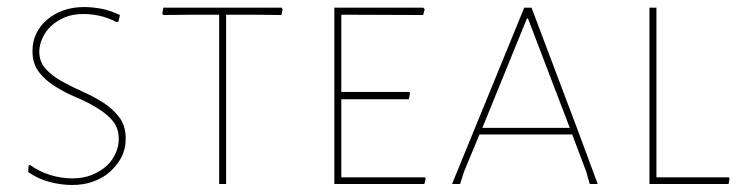

<svg xmlns="http://www.w3.org/2000/svg" viewBox="-20 -528 2142 551"><path d="M340.8 -129.9Q340.8 -102.1 329.6 -79.1Q318.4 -56.2 297.9 -37.1Q278.3 -18.6 249.5 -7.8Q221.7 2.9 187 2.9Q155.8 2.9 122.1 -5.9Q88.9 -14.6 61 -34.2L62 -53.2L66.9 -54.2Q92.8 -35.2 125.5 -25.4Q156.7 -16.1 187 -16.1Q219.2 -16.1 243.2 -25.9Q269 -36.6 285.2 -51.3Q301.8 -66.4 311.5 -87.4Q320.8 -107.4 320.8 -128.9Q320.8 -161.1 302.7 -182.1Q285.6 -202.1 256.3 -219.7Q228.5 -236.3 196.8 -249.5Q167.5 -261.7 137.7 -280.3Q108.9 -298.3 91.3 -321.8Q73.2 -345.7 73.2 -381.8Q73.2 -409.2 84 -431.2Q95.2 -454.6 114.7 -471.2Q134.8 -488.3 161.6 -498Q188 -507.8 222.2 -507.8Q242.2 -507.8 268.6 -503.4Q293.9 -499 324.2 -484.9L319.8 -465.8L314 -464.8Q290 -477.5 264.6 -482.9Q241.7 -487.8 220.2 -487.8Q188 -487.8 165.5 -478Q141.6 -467.8 126 -452.6Q110.8 -438.5 101.6 -418Q92.8 -398.9 92.8 -379.9Q92.8 -350.1 111.3 -330.1Q130.4 -309.6 157.7 -294.4Q189 -277.3 216.8 -265.1Q246.1 -252.4 276.4 -233.4Q303.2 -216.3 322.3 -191.4Q340.8 -167 340.8 -129.9Z M534.7 -485.8 448.7 -484.9 445.8 -488.8 448.7 -505.9H788.6L791 -501L787.6 -484.9L704.6 -485.8H628.9V0H608.9V-485.8Z M1197.8 0H939.5V-505.9H1195.3L1198.7 -501L1194.3 -484.9L959.5 -485.8V-264.2H1154.8L1156.7 -259.8L1153.3 -243.2H959.5V-19H1198.7L1201.7 -16.1Z M1312 -36.1 1300.3 0H1277.3L1484.4 -505.9H1505.4L1640.1 -148.9L1695.3 0H1672.4L1662.1 -36.1L1622.1 -142.1H1356ZM1492.2 -475.1 1364.3 -161.1H1615.2L1495.1 -475.1Z M2073.7 -16.1 2070.8 0H1843.8V-505.9H1863.8V-19H2071.8Z"/></svg>

Font: Datalegreya
Style: Thin
Weight: 250
Designer: Figs Lab
Foundry: Figs Lab
Version: Version 1.002;PS 001.002;hotconv 1.0.70;makeotf.lib2.5.58329